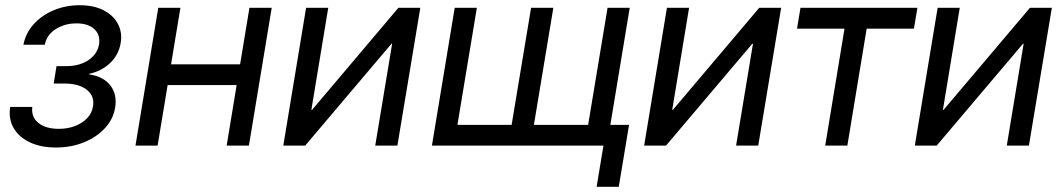

<svg xmlns="http://www.w3.org/2000/svg" viewBox="-20 -552 4030 728"><path d="M191.9 7.3Q133.8 7.3 92.3 -12.7Q50.8 -32.7 31.2 -67.4Q11.7 -102.1 18.6 -146.5H102.5Q97.7 -108.4 125.7 -85.9Q153.8 -63.5 203.1 -63.5Q236.8 -63.5 264.6 -74.2Q292.5 -85 310.5 -104Q328.6 -123 332.5 -147.9Q339.4 -187 309.6 -211.2Q279.8 -235.4 221.7 -235.4H183.6L194.3 -301.3H232.4Q281.2 -301.3 315.2 -324Q349.1 -346.7 355.5 -383.8Q361.3 -419.4 337.9 -441.4Q314.5 -463.4 270 -463.4Q225.6 -463.4 191.4 -441.7Q157.2 -419.9 149.9 -382.3H68.8Q77.1 -426.3 107.7 -460.2Q138.2 -494.1 183.8 -513.2Q229.5 -532.2 282.2 -532.2Q335.9 -532.2 373 -512.9Q410.2 -493.7 427.2 -461.2Q444.3 -428.7 437.5 -388.7Q430.2 -344.2 397.7 -313.2Q365.2 -282.2 317.9 -272V-270Q373 -261.7 398.9 -227.5Q424.8 -193.4 416.5 -144Q409.7 -100.6 377.9 -66.2Q346.2 -31.7 297.9 -12.2Q249.5 7.3 191.9 7.3Z M909.2 -308.1 896.5 -229.5H595.7L608.9 -308.1ZM664.1 -522.5 577.6 0H493.7L580.1 -522.5ZM1010.3 -522.5 923.8 0H839.4L925.8 -522.5Z M1486.8 0H1402.8L1466.8 -386.2H1464.4L1137.2 0H1054.2L1140.6 -522.5H1224.6L1160.6 -135.3H1163.1L1490.7 -522.5H1573.7Z M1704.1 -522.5H1788.1L1714.4 -78.6H1919.9L1993.7 -522.5H2078.1L2004.4 -78.6H2210L2283.7 -522.5H2367.7L2281.2 0H1617.7ZM2242.2 156.2 2268.1 0H2231.9L2244.6 -78.6H2365.2L2326.2 156.2Z M2855 0H2771L2835 -386.2H2832.5L2505.4 0H2422.4L2508.8 -522.5H2592.8L2528.8 -135.3H2531.2L2858.9 -522.5H2941.9Z M3108.9 0 3182.1 -443.4H3002L3015.1 -522.5H3458.5L3445.3 -443.4H3266.1L3192.9 0Z M3881.3 0H3797.4L3861.3 -386.2H3858.9L3531.7 0H3448.7L3535.2 -522.5H3619.1L3555.2 -135.3H3557.6L3885.3 -522.5H3968.3Z"/></svg>

Font: Inter 28pt
Style: Italic
Weight: 400
Italic angle: -9.3988°
Designer: Rasmus Andersson
Foundry: rsms
Version: Version 4.001;git-66647c0bb